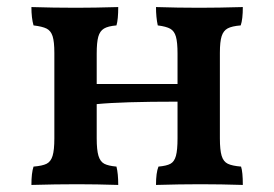

<svg xmlns="http://www.w3.org/2000/svg" viewBox="-20 -522 777 544"><path d="M663 -50Q668 -35 668 2Q606 0 548 0Q490 0 422 2Q422 -33 429 -50Q452 -52 463 -58Q474 -64 478.5 -80.5Q483 -97 483 -130V-234Q325 -234 254 -227V-130Q254 -97 259 -80.5Q264 -64 275.5 -58Q287 -52 310 -50Q315 -30 315 2Q253 0 199 0Q137 0 69 2Q69 -32 75 -50Q100 -52 112 -58Q124 -64 129 -80.5Q134 -97 134 -130V-372Q134 -404 129 -419.5Q124 -435 112 -441Q100 -447 75 -450Q69 -471 69 -502Q131 -500 196 -500Q247 -500 315 -502Q315 -467 310 -450Q286 -448 274.5 -441Q263 -434 258.5 -418Q254 -402 254 -370V-284H483V-370Q483 -402 478.5 -418Q474 -434 462.5 -440.5Q451 -447 427 -450Q422 -473 422 -502Q484 -500 545 -500Q598 -500 668 -502Q668 -467 662 -450Q637 -448 625 -441.5Q613 -435 608 -419.5Q603 -404 603 -372V-130Q603 -97 608 -80.5Q613 -64 625.5 -58Q638 -52 663 -50Z"/></svg>

Font: Vollkorn SC SemiBold
Style: Regular
Weight: 600
Designer: Friedrich Althausen
Foundry: Friedrich Althausen
Version: Version 4.015